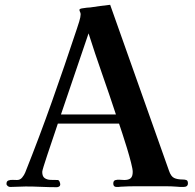

<svg xmlns="http://www.w3.org/2000/svg" viewBox="-20 -774 814 800"><path d="M463 -297Q435 -382 405.5 -466Q376 -550 349 -635Q320 -550 291.5 -466Q263 -382 234 -297ZM763 -10Q763 5 744 5Q738 5 732 5Q726 5 719 4Q694 2 667.5 2Q641 2 615 2Q582 2 549 2Q516 2 482 4Q478 5 474 5Q470 5 466 5Q452 5 452 -9Q452 -21 460.5 -23.5Q469 -26 480 -25Q491 -24 498 -24Q516 -24 524.5 -31.5Q533 -39 533 -58Q533 -69 526 -96.5Q519 -124 509 -157Q499 -190 489.5 -218.5Q480 -247 476 -259H221Q219 -253 212 -232Q205 -211 195.5 -183Q186 -155 177 -128Q168 -101 162 -81.5Q156 -62 156 -58Q156 -39 166 -32Q176 -25 191 -24.5Q206 -24 220 -24Q225 -24 228 -17.5Q231 -11 231 -6Q231 0 226.5 3Q222 6 217 6Q184 6 151.5 4.5Q119 3 87 3Q71 3 55 4Q39 5 22 5Q17 5 12 1Q7 -3 7 -8Q7 -19 15 -22Q23 -25 33.5 -24.5Q44 -24 51 -24Q64 -24 72.5 -34.5Q81 -45 85 -55Q144 -203 197 -352.5Q250 -502 300 -653Q304 -664 310 -684Q316 -704 316 -714Q316 -720 313.5 -724.5Q311 -729 311 -733Q311 -737 321 -739Q331 -741 342 -742Q353 -743 356 -743Q377 -746 397.5 -749Q418 -752 439 -754L684 -63Q692 -39 705.5 -32.5Q719 -26 742 -26Q751 -26 757 -23.5Q763 -21 763 -10Z"/></svg>

Font: Kaisei Decol
Style: Bold
Weight: 700
Designer: Font-Kai, 金井和夫
Foundry: KAZUO KANAI
Version: Version 5.003